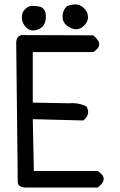

<svg xmlns="http://www.w3.org/2000/svg" viewBox="-20 -842 540 861"><path d="M108.4 -812.5Q122.1 -818.4 154.3 -813Q186.5 -807.6 185.5 -765.6Q184.6 -723.6 151.9 -710.4Q119.1 -697.3 98.1 -718.3Q77.1 -739.3 78.1 -767.6Q79.1 -795.9 108.4 -812.5ZM280.3 -814.5Q295.9 -821.3 316.9 -822.3Q337.9 -823.2 356.4 -805.7Q375 -788.1 374.5 -764.2Q374 -740.2 350.1 -721.2Q326.2 -702.1 293.9 -718.3Q261.7 -734.4 260.7 -764.6Q259.8 -794.9 280.3 -814.5ZM96.7 -684.6 397.5 -683.6Q452.1 -640.6 397.5 -608.4H127V-381.8L286.1 -378.9Q330.1 -382.8 367.2 -365.2Q388.7 -330.1 353.5 -301.8L127 -307.6L131.8 -75.2H418Q471.7 -41 418 -1H93.8Q58.6 -2 59.6 -29.3L52.7 -651.4Q54.7 -691.4 96.7 -684.6Z"/></svg>

Font: NaikaiFont
Style: Regular-Lite
Weight: 400
Version: Version 1.67